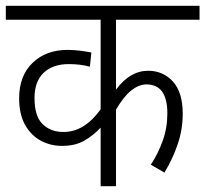

<svg xmlns="http://www.w3.org/2000/svg" viewBox="-20 -642 708 662"><path d="M668 -574H380V-333Q428 -398 491 -398Q542 -398 576 -361Q610 -324 610 -250Q610 -196 593 -145.5Q576 -95 547 -47L500 -74Q525 -112 541 -156.5Q557 -201 557 -251Q557 -351 485 -351Q459 -351 432.5 -330Q406 -309 380 -264V0H327V-202Q303 -176 271.5 -157.5Q240 -139 194 -139Q154 -139 120.5 -157Q87 -175 66.5 -211.5Q46 -248 46 -303Q46 -381 92.5 -425.5Q139 -470 213 -470Q235 -470 257.5 -467Q280 -464 295 -461L290 -412Q258 -421 217 -421Q162 -421 130.5 -391Q99 -361 99 -304Q99 -241 127 -214Q155 -187 198 -187Q270 -186 327 -265V-574H0V-622H668Z"/></svg>

Font: Noto Sans SemiCondensed Light
Style: Italic
Weight: 300
Width: 4
Italic angle: -12°
Designer: Monotype Design Team
Foundry: Monotype Imaging Inc.
Version: Version 2.013; ttfautohint (v1.8.4.7-5d5b)